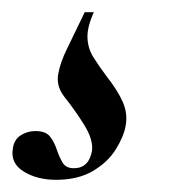

<svg xmlns="http://www.w3.org/2000/svg" viewBox="-89 -20 305 315"><path d="M3 275Q-28 275 -50 261.5Q-72 248 -68 224Q-66 209 -55 202Q-44 195 -31 195Q-14 195 -7 204Q0 213 4 225Q8 237 13.5 246.5Q19 256 32 256Q57 256 62 227Q64 209 49.5 185.5Q35 162 16 138Q3 121 6.5 101.5Q10 82 21 60L50 0H65Q54 24 54.5 41.5Q55 59 64 73.5Q73 88 85 104Q104 128 112.5 147.5Q121 167 117 187Q114 204 101 225Q88 246 63.5 260.5Q39 275 3 275Z"/></svg>

Font: Cormorant Garamond Light SemiBold
Style: Italic
Weight: 600
Italic angle: -10°
Version: Version 4.001